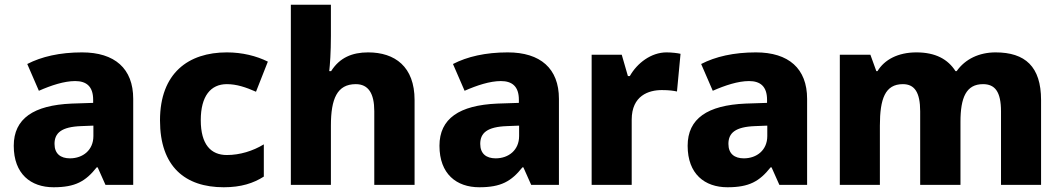

<svg xmlns="http://www.w3.org/2000/svg" viewBox="-20 -780 4479 810"><path d="M326 -559C232 -559 155 -541 95 -510L144 -397C196 -420 251 -438 297 -438C344 -438 373 -416 373 -359V-346L282 -343C122 -336 38 -280 38 -165C38 -46 110 10 206 10C298 10 341 -15 388 -74H392L425 0H542V-363C542 -491 464 -559 326 -559ZM323 -248 374 -250V-206C374 -147 330 -112 275 -112C236 -112 210 -131 210 -173C210 -219 239 -245 323 -248Z M924 10C997 10 1049 -7 1093 -35V-171C1047 -143 992 -126 937 -126C870 -126 827 -170 827 -273C827 -375 869 -425 937 -425C978 -425 1017 -412 1060 -393L1110 -520C1062 -544 1002 -559 937 -559C775 -559 655 -472 655 -272C655 -77 761 10 924 10Z M1376 -628V-760H1207V0H1376V-250C1376 -363 1402 -425 1481 -425C1534 -425 1559 -386 1559 -311V0H1729V-358C1729 -499 1646 -559 1533 -559C1466 -559 1413 -537 1377 -480H1369C1372 -507 1376 -558 1376 -628Z M2122 -559C2028 -559 1951 -541 1891 -510L1940 -397C1992 -420 2047 -438 2093 -438C2140 -438 2169 -416 2169 -359V-346L2078 -343C1918 -336 1834 -280 1834 -165C1834 -46 1906 10 2002 10C2094 10 2137 -15 2184 -74H2188L2221 0H2338V-363C2338 -491 2260 -559 2122 -559ZM2119 -248 2170 -250V-206C2170 -147 2126 -112 2071 -112C2032 -112 2006 -131 2006 -173C2006 -219 2035 -245 2119 -248Z M2792 -559C2727 -559 2668 -514 2637 -459H2629L2603 -549H2476V0H2645V-275C2645 -377 2717 -400 2772 -400C2804 -400 2822 -397 2836 -394L2851 -553C2839 -556 2813 -559 2792 -559Z M3169 -559C3075 -559 2998 -541 2938 -510L2987 -397C3039 -420 3094 -438 3140 -438C3187 -438 3216 -416 3216 -359V-346L3125 -343C2965 -336 2881 -280 2881 -165C2881 -46 2953 10 3049 10C3141 10 3184 -15 3231 -74H3235L3268 0H3385V-363C3385 -491 3307 -559 3169 -559ZM3166 -248 3217 -250V-206C3217 -147 3173 -112 3118 -112C3079 -112 3053 -131 3053 -173C3053 -219 3082 -245 3166 -248Z M4180 -559C4111 -559 4052 -531 4016 -480H4011C3979 -530 3927 -559 3846 -559C3768 -559 3711 -528 3682 -480H3677L3652 -549H3523V0H3692V-250C3692 -363 3714 -425 3789 -425C3838 -425 3862 -391 3862 -310V0H4032V-266C4032 -368 4056 -425 4127 -425C4177 -425 4203 -394 4203 -310V0H4372V-358C4372 -499 4305 -559 4180 -559Z"/></svg>

Font: Noto Sans Lao ExtraBold
Style: Regular
Weight: 800
Designer: Monotype Design Team
Foundry: Monotype Imaging Inc.
Version: Version 2.003